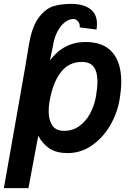

<svg xmlns="http://www.w3.org/2000/svg" viewBox="-47 -782 667 992"><path d="M99 -531 103.5 -556.5Q119.5 -648.5 154.8 -693.5Q190 -738.5 229.8 -750.2Q269.5 -762 321.5 -762Q382.5 -762 418.2 -736.2Q454 -710.5 454 -658.5Q454 -642 451.5 -629.5L364.5 -640.5Q365 -643 365 -647.5Q365 -662.5 354.5 -673.2Q344 -684 333 -684Q311 -684 289.2 -667.8Q267.5 -651.5 251 -621.2Q234.5 -591 227.5 -551H228L211 -470Q282.5 -565 395 -565Q487 -565 533.2 -512Q579.5 -459 579.5 -360Q579.5 -318.5 570 -263Q558 -195 521.2 -132.5Q484.5 -70 427.8 -30.5Q371 9 302 9Q247 9 211.2 -13.2Q175.5 -35.5 150.5 -80.5L100 190H-27L55 -274.5Q89 -465.5 99 -531ZM448.5 -282Q456.5 -328.5 456.5 -360.5Q456.5 -410 437.5 -436Q418.5 -462 376 -462Q308.5 -462 267.2 -408.8Q226 -355.5 209 -258Q204.5 -233.5 204.5 -207.5Q204.5 -162 223 -134Q241.5 -106 285 -106Q329.5 -106 363.8 -131.2Q398 -156.5 419.2 -196.8Q440.5 -237 448.5 -282Z"/></svg>

Font: JuliaMono Black
Style: Italic
Weight: 900
Italic angle: -9°
Monospace: yes
Designer: cormullion
Foundry: corm
Version: Version 0.057; ttfautohint (v1.8.4)